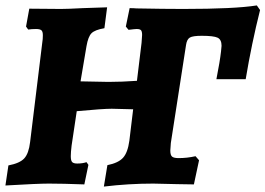

<svg xmlns="http://www.w3.org/2000/svg" viewBox="-23 -677 979 708"><path d="M936 -640Q905 -517 883 -385H775Q788 -451 792 -487Q794 -503 794 -508Q794 -531 779.5 -538Q765 -545 721 -545Q688 -545 677 -538.5Q666 -532 663 -511L607 -150L605 -122Q605 -105 611.5 -99.5Q618 -94 636 -94Q667 -94 698 -101L711 -86L692 3L630 2L542 0Q451 0 360 11L373 -68Q413 -76 430.5 -95Q448 -114 454 -158L468 -274Q410 -276 389 -276Q356 -276 260 -267L241 -140Q238 -115 238 -101Q238 -85 243 -79.5Q248 -74 262 -74Q281 -74 296 -79L303 -69L288 3Q207 0 157 0Q116 0 -3 7L8 -67Q50 -75 66.5 -93Q83 -111 88 -153L133 -521Q135 -532 135 -547Q135 -561 129.5 -565.5Q124 -570 110 -570Q93 -570 81 -568L73 -579L85 -645L202 -644Q226 -644 282 -647L372 -650L362 -573Q327 -567 314.5 -554.5Q302 -542 296 -507L274 -377L377 -375Q426 -375 482 -379L499 -519L501 -548Q501 -561 497 -565.5Q493 -570 481 -570Q475 -570 451 -567L441 -579L455 -647Q471 -647 480 -646Q584 -644 652 -644Q843 -644 924 -657Z"/></svg>

Font: Alegreya ExtraBold
Style: Italic
Weight: 800
Italic angle: -7°
Designer: Juan Pablo del Peral
Foundry: Huerta Tipografica
Version: Version 2.007; ttfautohint (v1.6)